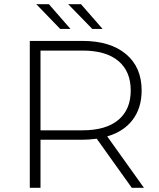

<svg xmlns="http://www.w3.org/2000/svg" viewBox="-20 -895 760 915"><path d="M608 0 441 -234Q404 -229 373 -229H173V0H122V-700H373Q505 -700 580 -637.5Q655 -575 655 -464Q655 -381 612.5 -324.5Q570 -268 491 -245L666 0ZM373 -274Q485 -274 544 -323.5Q603 -373 603 -464Q603 -555 544 -604.5Q485 -654 373 -654H173V-274ZM153 -875H213L316 -757H267ZM305 -875H366L469 -757H420Z"/></svg>

Font: Idrija Light
Style: Regular
Weight: 300
Designer: Julieta Ulanovsky
Foundry: Julieta Ulanovsky
Version: Version 7.200